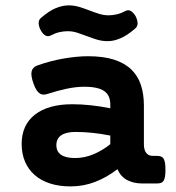

<svg xmlns="http://www.w3.org/2000/svg" viewBox="-20 -666 640 697"><path d="M406.2 -51.8Q368.7 -22.5 325.9 -5.9Q283.2 10.7 236.3 10.7Q194.3 10.7 161.4 0Q128.4 -10.7 105.5 -31Q82.5 -51.3 70.6 -79.8Q58.6 -108.4 58.6 -144Q58.6 -178.2 71 -205.1Q83.5 -231.9 107.2 -250.2Q130.9 -268.6 164.8 -278.1Q198.7 -287.6 242.2 -287.6Q307.1 -287.6 380.4 -272.9V-287.1Q380.4 -302.2 375.5 -314.2Q370.6 -326.2 359.6 -334.5Q348.6 -342.8 330.3 -346.9Q312 -351.1 285.6 -351.1Q256.3 -351.1 221.7 -343.8Q187 -336.4 153.3 -325.2Q145.5 -322.8 138.7 -322.5Q131.8 -322.3 125.5 -325.9Q119.1 -329.6 113.3 -338.1Q107.4 -346.7 102.1 -361.3Q91.3 -390.6 94.7 -406.2Q98.1 -421.9 115.2 -428.2Q138.2 -436.5 162.4 -442.9Q186.5 -449.2 210.2 -453.4Q233.9 -457.5 256.6 -459.7Q279.3 -461.9 299.3 -461.9Q355 -461.9 393.8 -449.5Q432.6 -437 456.8 -413.6Q481 -390.1 491.7 -356.9Q502.4 -323.7 502.4 -282.7V-141.6Q502.4 -122.1 510.7 -111.1Q519 -100.1 534.7 -100.1H549.8Q558.1 -100.1 564 -98.1Q569.8 -96.2 573.5 -90.6Q577.1 -85 578.9 -75.2Q580.6 -65.4 580.6 -49.8Q580.6 -34.2 578.9 -24.4Q577.1 -14.6 573.5 -9.3Q569.8 -3.9 564 -2Q558.1 0 549.8 0H495.1Q465.8 0 442.4 -12Q418.9 -23.9 406.2 -51.8ZM380.4 -173.8Q346.2 -180.7 315.2 -183.8Q284.2 -187 254.4 -187Q219.7 -187 202.1 -174.8Q184.6 -162.6 184.6 -139.2Q184.6 -115.7 201.9 -104Q219.2 -92.3 252 -92.3Q287.1 -92.3 319.8 -106.2Q352.5 -120.1 380.4 -142.6ZM374.5 -610.4Q387.7 -610.4 403.1 -613.8Q418.5 -617.2 434.1 -625.5Q445.3 -631.8 454.8 -626.2Q464.4 -620.6 472.2 -607.4Q479 -594.2 479.5 -582Q480 -569.8 470.2 -562Q441.4 -537.1 417.2 -526.9Q393.1 -516.6 371.1 -516.6Q350.6 -516.6 332 -522.2Q313.5 -527.8 295.9 -534.7Q278.3 -541.5 261 -547.1Q243.7 -552.7 225.6 -552.7Q211.4 -552.7 196 -549.3Q180.7 -545.9 165 -537.6Q154.3 -531.7 144.8 -537.1Q135.3 -542.5 127.9 -556.2Q121.1 -568.8 120.4 -581.1Q119.6 -593.3 128.9 -601.1Q158.2 -626.5 182.6 -636.5Q207 -646.5 229 -646.5Q249 -646.5 267.6 -640.9Q286.1 -635.3 303.7 -628.4Q321.3 -621.6 338.9 -616Q356.4 -610.4 374.5 -610.4Z"/></svg>

Font: Courier Prime
Style: Bold
Weight: 700
Monospace: yes
Designer: Alan Dague-Greene
Foundry: Quote-Unquote Apps
Version: Version 1.202